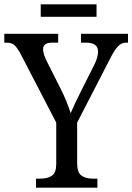

<svg xmlns="http://www.w3.org/2000/svg" viewBox="-24 -871 614 891"><path d="M143 -42H162Q198 -42 217.5 -56Q237 -70 237 -110V-302L72 -620Q56 -650 43 -661.5Q30 -673 8 -673H-4V-714H246V-673H217Q176 -673 176 -642Q176 -621 192 -589L259 -456Q286 -402 304 -346Q315 -374 356 -456L413 -569Q431 -605 431 -632Q431 -673 375 -673H352V-714H570V-673H560Q540 -673 523.5 -656Q507 -639 485 -595L334 -302V-115Q334 -72 353 -57Q372 -42 407 -42H428V0H143ZM165 -851H424V-793H165Z"/></svg>

Font: Noto Serif Narrow
Style: Regular
Weight: 400
Width: 4
Designer: Monotype Design Team
Foundry: Monotype Imaging Inc.
Version: Version 1.001